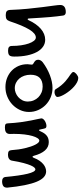

<svg xmlns="http://www.w3.org/2000/svg" viewBox="505 -1185 756 1806"><g transform="rotate(90 883.0 -282.0)"><path d="M26.9 -470.2Q26.9 -522.9 95.2 -522.9Q106.9 -522.9 115.7 -516.6Q124.5 -510.3 126 -499Q130.4 -469.2 133.8 -439.9Q137.2 -410.6 140.4 -374.3Q143.6 -337.9 146.7 -290.3Q149.9 -242.7 153.8 -176.8Q153.8 -169.9 156 -167Q158.2 -164.1 161.1 -164.1Q165.5 -164.1 169.9 -172.9Q186.5 -209.5 207 -238.5Q227.5 -267.6 251 -287.8Q274.4 -308.1 300.5 -318.6Q326.7 -329.1 354 -329.1Q390.1 -329.1 419.4 -308.6Q448.7 -288.1 469.2 -250.5Q489.7 -212.9 501 -159.4Q512.2 -106 512.2 -40Q512.2 -22 509.5 -10.5Q506.8 1 500.5 7.8Q494.1 14.6 482.9 17.3Q471.7 20 455.1 20Q432.1 20 422.1 11.2Q412.1 2.4 412.1 -16.1Q412.1 -62 406 -102.8Q399.9 -143.6 389.2 -174.3Q378.4 -205.1 364 -223.1Q349.6 -241.2 333 -241.2Q295.4 -241.2 258.1 -180.2Q220.7 -119.1 180.2 3.9Q176.3 15.1 171.4 22.5Q166.5 29.8 159.9 34.2Q153.3 38.6 144 40.3Q134.8 42 122.1 42Q96.2 42 85.2 32.2Q74.2 22.5 73.2 0Q70.3 -85 62.7 -162.4Q55.2 -239.7 47.1 -302.5Q39.1 -365.2 33 -408.9Q26.9 -452.6 26.9 -470.2Z M584 -162.1Q584 -170.4 585.9 -180.7Q587.9 -190.9 587.9 -203.1Q587.9 -211.4 580.8 -215.8Q573.7 -220.2 564.9 -225.6Q556.2 -231 549.1 -239.3Q542 -247.6 542 -263.2Q542 -274.4 548.1 -285.6Q554.2 -296.9 565.9 -306.2Q594.7 -327.6 625.7 -344.7Q656.7 -361.8 687.7 -373.5Q718.8 -385.3 749 -391.6Q779.3 -397.9 807.1 -397.9Q854 -397.9 895.3 -380.6Q936.5 -363.3 967 -333.3Q997.6 -303.2 1015.4 -262.9Q1033.2 -222.7 1033.2 -176.8Q1033.2 -131.8 1014.4 -91.6Q995.6 -51.3 963.9 -21Q932.1 9.3 889.4 27.1Q846.7 44.9 799.3 44.9Q752.9 44.9 713.4 29.3Q673.8 13.7 645 -13.9Q616.2 -41.5 600.1 -79.3Q584 -117.2 584 -162.1ZM810.1 -43Q830.6 -43 852.5 -51.3Q874.5 -59.6 892.8 -75.4Q911.1 -91.3 923.1 -114.3Q935.1 -137.2 935.1 -166Q935.1 -195.3 924.3 -220.7Q913.6 -246.1 894.8 -264.9Q876 -283.7 850.3 -294.4Q824.7 -305.2 794.9 -305.2Q740.7 -305.2 711.9 -277.1Q683.1 -249 683.1 -190.9Q683.1 -159.2 692.6 -132.1Q702.1 -105 719.2 -85.2Q736.3 -65.4 759.5 -54.2Q782.7 -43 810.1 -43ZM657.2 -594.2Q657.2 -600.1 662.8 -608.2Q668.5 -616.2 677 -623.3Q685.5 -630.4 695.3 -635.3Q705.1 -640.1 713.9 -640.1Q732.4 -640.1 753.2 -629.4Q773.9 -618.7 793.7 -601.3Q813.5 -584 831.3 -562.3Q849.1 -540.5 862.5 -518.8Q876 -497.1 884 -477.3Q892.1 -457.5 892.1 -444.3Q892.1 -438.5 887.9 -433.3Q883.8 -428.2 877.2 -424.6Q870.6 -420.9 862.5 -418.7Q854.5 -416.5 846.2 -416.5Q836.9 -416.5 829.8 -418.9Q822.8 -421.4 818.8 -428.2Q800.8 -458.5 782 -480.7Q763.2 -502.9 745.1 -518.8Q727.1 -534.7 711.2 -545.7Q695.3 -556.6 683.3 -564.9Q671.4 -573.2 664.3 -580.1Q657.2 -586.9 657.2 -594.2Z M1140.1 21Q1136.7 -43.9 1129.2 -98.9Q1121.6 -153.8 1113.5 -194.8Q1105.5 -235.8 1099.4 -261.2Q1093.3 -286.6 1093.3 -293Q1093.3 -302.2 1100.3 -311Q1107.4 -319.8 1118.2 -326.4Q1128.9 -333 1141.4 -336.9Q1153.8 -340.8 1164.1 -340.8Q1172.4 -340.8 1178.5 -337.9Q1184.6 -335 1187 -328.1Q1189.5 -319.8 1191.7 -310.8Q1193.8 -301.8 1196.3 -289.1Q1199.2 -271 1204.1 -271Q1209.5 -271 1216.3 -287.1Q1226.1 -309.6 1237.3 -324.2Q1248.5 -338.9 1261.5 -347.4Q1274.4 -356 1288.3 -359.4Q1302.2 -362.8 1317.4 -362.8Q1363.3 -362.8 1395.3 -326.7Q1427.2 -290.5 1445.3 -222.2Q1447.8 -214.4 1449.7 -212.2Q1451.7 -210 1454.1 -210Q1456.5 -210 1459.2 -212.2Q1461.9 -214.4 1464.4 -221.2Q1476.1 -252.9 1491.7 -275.1Q1507.3 -297.4 1524.2 -311.3Q1541 -325.2 1558.6 -331.5Q1576.2 -337.9 1592.3 -337.9Q1622.1 -337.9 1646.2 -316.2Q1670.4 -294.4 1689.2 -249.3Q1708 -204.1 1721.9 -135Q1735.8 -65.9 1745.1 28.8Q1745.1 55.2 1729 65.7Q1712.9 76.2 1685.1 76.2Q1667 76.2 1656.7 68.4Q1646.5 60.5 1645 47.9Q1638.7 -20 1631.1 -73Q1623.5 -126 1614.7 -162.4Q1606 -198.7 1595.5 -217.8Q1585 -236.8 1572.3 -236.8Q1565.9 -236.8 1556.4 -227.5Q1546.9 -218.3 1536.1 -193.6Q1525.4 -168.9 1513.7 -126.2Q1502 -83.5 1491.2 -17.1Q1488.3 1.5 1473.4 11.2Q1458.5 21 1437 21Q1412.1 21 1402.6 13.2Q1393.1 5.4 1392.1 -13.2Q1390.1 -45.4 1385.5 -77.4Q1380.9 -109.4 1374 -138.4Q1367.2 -167.5 1358.9 -192.1Q1350.6 -216.8 1341.3 -235.1Q1332 -253.4 1322.3 -263.7Q1312.5 -273.9 1303.2 -273.9Q1291 -273.9 1279.5 -256.8Q1268.1 -239.7 1259 -208.5Q1250 -177.2 1244.6 -133.3Q1239.3 -89.4 1239.3 -35.2Q1239.3 -25.9 1239.7 -16.8Q1240.2 -7.8 1240.2 2Q1240.2 16.6 1235.6 25.9Q1231 35.2 1222.4 40.5Q1213.9 45.9 1202.6 47.9Q1191.4 49.8 1178.2 49.8Q1166 49.8 1158.7 48.1Q1151.4 46.4 1147.5 43Q1143.6 39.6 1142.1 33.9Q1140.6 28.3 1140.1 21Z"/></g></svg>

Font: Gochi Hand
Style: Regular
Weight: 400
Designer: Juan Pablo del Peral
Foundry: Juan Pablo del Peral
Version: Version 1.001